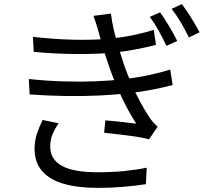

<svg xmlns="http://www.w3.org/2000/svg" viewBox="-20 -861 1040 933"><path d="M758 -801Q776 -776 800.5 -736Q825 -696 841 -662L789 -638Q772 -674 751.5 -711Q731 -748 708 -779ZM864 -841Q876 -825 892 -801Q908 -777 923 -751.5Q938 -726 950 -704L898 -679Q880 -716 859 -751.5Q838 -787 814 -818ZM140 -682Q244 -670 339.5 -668Q435 -666 512 -673Q574 -679 629 -690.5Q684 -702 727 -716L738 -643Q696 -632 642.5 -621.5Q589 -611 529 -605Q453 -598 352.5 -598.5Q252 -599 144 -609ZM120 -477Q206 -468 288.5 -465.5Q371 -463 445.5 -466Q520 -469 578 -476Q649 -484 708 -497Q767 -510 807 -523L819 -448Q779 -437 723.5 -426Q668 -415 605 -408Q544 -401 464.5 -397Q385 -393 298 -394.5Q211 -396 124 -402ZM462 -695Q456 -718 449 -740.5Q442 -763 434 -784L519 -795Q524 -753 535 -707.5Q546 -662 559.5 -618.5Q573 -575 585 -539Q599 -501 617.5 -457Q636 -413 659 -370Q682 -327 708 -288Q716 -276 725.5 -265.5Q735 -255 746 -245L704 -184Q676 -192 638 -197.5Q600 -203 560.5 -207.5Q521 -212 486 -216L492 -276Q532 -273 575.5 -268Q619 -263 642 -260Q601 -324 569 -393.5Q537 -463 515 -524Q503 -558 493.5 -587.5Q484 -617 476.5 -644Q469 -671 462 -695ZM265 -262Q247 -236 235.5 -209Q224 -182 224 -148Q224 -87 280 -55.5Q336 -24 454 -24Q524 -24 581 -29.5Q638 -35 693 -46L689 34Q637 42 578.5 47Q520 52 455 52Q357 52 289 32Q221 12 185 -29.5Q149 -71 148 -135Q148 -178 159.5 -211.5Q171 -245 187 -278Z"/></svg>

Font: Noto Sans TC
Style: Regular
Weight: 400
Designer: Ryoko NISHIZUKA  (kana, bopomofo & ideographs); Paul D. Hunt (Latin, Greek & Cyrillic); Sandoll Communications , Soo-you
Foundry: Adobe
Version: Version 2.004-H2;hotconv 1.0.118;makeotfexe 2.5.65603